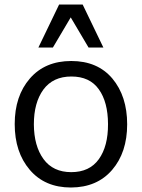

<svg xmlns="http://www.w3.org/2000/svg" viewBox="-20 -816 626 847"><path d="M149.4 -606.4 240.7 -795.9H344.7L436 -606.4H370.6L292 -739.3L213.4 -606.4ZM293 11.2Q177.7 11.2 111.3 -66.9Q44.9 -144.5 44.9 -268.6Q44.9 -392.6 111.8 -469.7Q178.7 -546.9 294.4 -546.9Q410.2 -546.9 475.6 -469.7Q541 -391.6 541 -267.6Q541 -143.6 474.6 -66.4Q408.2 10.7 293 11.2ZM129.4 -267.6Q129.9 -171.9 171.9 -114.3Q213.9 -56.6 294.4 -56.6Q375 -56.6 416 -113.8Q457 -170.9 456.5 -268.6Q456.1 -366.2 416 -421.9Q376 -478.5 294.9 -478.5Q213.9 -478.5 171.4 -420.9Q129.4 -363.3 129.4 -267.6Z"/></svg>

Font: Oxygen-Regular
Style: Regular
Weight: 400
Designer: Vernon Adams
Foundry: Vernon Adams
Version: Version Release 0.2.3 webfont; ttfautohint (v0.93.3-1d66) -l